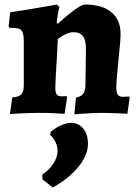

<svg xmlns="http://www.w3.org/2000/svg" viewBox="-20 -498 614 847"><path d="M357 -119 359 -277Q360 -319 346.5 -337.5Q333 -356 304 -356Q276 -356 235 -326L232 -264Q224 -134 224 -112Q224 -90 230 -81.5Q236 -73 252 -73L274 -74L276 -69L265 4Q253 3 220 1.5Q187 0 153 0Q117 0 76.5 2Q36 4 24 5L34 -68Q63 -70 74 -82Q85 -94 85 -122V-316Q85 -351 75.5 -363Q66 -375 37 -375H22L18 -381L25 -444Q88 -453 150.5 -464Q213 -475 231 -478L242 -467Q240 -461 236 -439.5Q232 -418 230 -397L235 -393Q268 -424 304 -451Q340 -478 355 -478Q431 -478 471.5 -444Q512 -410 512 -348Q512 -320 503 -237Q493 -137 493 -113Q493 -90 499.5 -80.5Q506 -71 522 -71L550 -72L552 -68L542 4Q529 3 494.5 1.5Q460 0 425 0Q401 0 361 2.5Q321 5 308 6L315 -67Q337 -72 346.5 -83.5Q356 -95 357 -119ZM167 293V272Q197 252 215.5 223.5Q234 195 234 168Q234 148 225 129Q216 110 201 97L204 83Q226 65 250 54.5Q274 44 293 44Q326 44 347 69Q368 94 368 136Q368 187 325.5 238.5Q283 290 213 329Z"/></svg>

Font: Alegreya ExtraBold
Style: Regular
Weight: 800
Designer: Juan Pablo del Peral
Foundry: Huerta Tipografica
Version: Version 2.007; ttfautohint (v1.6)